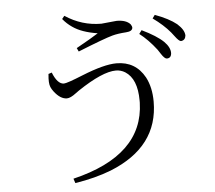

<svg xmlns="http://www.w3.org/2000/svg" viewBox="-58 -868 1115 998"><g transform="rotate(-5 500.0 -368.5)"><path d="M825.2 -536.1Q813.5 -536.1 795.9 -563.5Q785.2 -580.1 781.2 -585.9Q738.3 -641.6 693.4 -675.8L707 -694.3Q784.2 -657.2 819.3 -623Q850.6 -591.8 849.6 -561.5Q847.7 -536.1 825.2 -536.1ZM906.2 -620.1Q895.5 -621.1 876 -647.5Q865.2 -661.1 859.4 -668.9Q824.2 -710.9 769.5 -750L782.2 -767.6Q854.5 -741.2 894.5 -709Q931.6 -675.8 931.6 -646.5Q928.7 -622.1 906.2 -620.1ZM205.1 -509.8 222.7 -515.6Q247.1 -454.1 280.3 -453.1Q296.9 -453.1 380.9 -487.3Q497.1 -534.2 561.5 -534.2Q661.1 -534.2 709 -447.3Q737.3 -393.6 737.3 -319.3Q737.3 -83 483.4 18.6Q400.4 50.8 294.9 67.4L287.1 43.9Q657.2 -44.9 665 -319.3Q665 -325.2 665 -331.1Q665 -444.3 603.5 -483.4Q581.1 -497.1 555.7 -497.1Q485.4 -497.1 355.5 -410.2Q349.6 -406.2 337.9 -397.5Q308.6 -375 290 -375Q255.9 -375 223.6 -417Q213.9 -429.7 209 -441.4Q200.2 -461.9 205.1 -507.8Q205.1 -508.8 205.1 -509.8ZM478.5 -698.2Q395.5 -710.9 348.6 -744.1Q321.3 -762.7 300.8 -788.1L313.5 -803.7Q400.4 -746.1 502 -746.1Q504.9 -746.1 571.3 -752.9Q578.1 -753.9 582 -753.9Q631.8 -753.9 653.3 -729.5Q660.2 -719.7 660.2 -710.9Q658.2 -692.4 626 -690.4Q582 -687.5 553.7 -679.7Q510.7 -668 372.1 -612.3L363.3 -630.9Q447.3 -677.7 478.5 -698.2Z"/></g></svg>

Font: GenYoMin JP Regular
Style: Regular
Weight: 400
Version: Version 1.001;PS 1;hotconv 16.6.51;makeotf.lib2.5.65220 DEVE